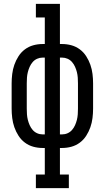

<svg xmlns="http://www.w3.org/2000/svg" viewBox="-20 -755 540 990"><path d="M165 215V145H211V8H200Q175 8 151.5 1.5Q128 -5 108.5 -19.5Q89 -34 75.5 -55Q62 -76 54 -99Q46 -122 43 -146.5Q40 -171 40 -195V-325Q40 -349 43 -373.5Q46 -398 54 -421Q62 -444 75.5 -465Q89 -486 108.5 -500.5Q128 -515 151.5 -521.5Q175 -528 200 -528H211V-665H165V-735H289V-528H300Q325 -528 348.5 -521.5Q372 -515 391.5 -500.5Q411 -486 424.5 -465Q438 -444 446 -421Q454 -398 457 -373.5Q460 -349 460 -325V-195Q460 -171 457 -146.5Q454 -122 446 -99Q438 -76 424.5 -55Q411 -34 391.5 -19.5Q372 -5 348.5 1.5Q325 8 300 8H289V145H335V215ZM200 -62H211V-458H200Q185 -458 171.5 -452Q158 -446 148.5 -435Q139 -424 133 -410.5Q127 -397 123.5 -383Q120 -369 119 -354.5Q118 -340 118 -325V-195Q118 -180 119 -165.5Q120 -151 123.5 -137Q127 -123 133 -109.5Q139 -96 148.5 -85Q158 -74 171.5 -68Q185 -62 200 -62ZM289 -62H300Q315 -62 328.5 -68Q342 -74 351.5 -85Q361 -96 367 -109.5Q373 -123 376.5 -137Q380 -151 381 -165.5Q382 -180 382 -195V-325Q382 -340 381 -354.5Q380 -369 376.5 -383Q373 -397 367 -410.5Q361 -424 351.5 -435Q342 -446 328.5 -452Q315 -458 300 -458H289Z"/></svg>

Font: Iosevka Curly Slab
Style: Regular
Weight: 400
Monospace: yes
Designer: Belleve Invis
Foundry: Belleve Invis
Version: Version 22.1.2; ttfautohint (v1.8.4)